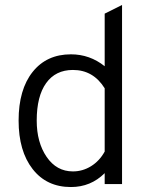

<svg xmlns="http://www.w3.org/2000/svg" viewBox="-20 -742 602 774"><path d="M266 12Q168 12 111.5 -60.5Q55 -133 55 -256Q55 -381 111.5 -452Q168 -523 266 -523Q342 -523 402 -475V-687L472 -722V0H402V-44Q346 12 266 12ZM274 -51Q313 -51 347 -72Q381 -93 402 -131V-386Q356 -460 274 -460Q204 -460 166 -407Q128 -354 128 -256Q128 -168 168 -109.5Q208 -51 274 -51Z"/></svg>

Font: Overpass Light
Style: Regular
Weight: 300
Designer: Delve Withrington, Thomas Jockin
Foundry: Delve Fonts
Version: Version 3.000;DELV;Overpass